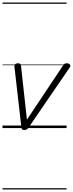

<svg xmlns="http://www.w3.org/2000/svg" viewBox="-20 -1018 580 1526"><path d="M173 15Q160 15 155.5 10Q151 5 150 -5L95 -486Q93 -500 101 -507.5Q109 -515 123 -515Q135 -515 140.5 -510.5Q146 -506 147 -494L194 -67L480 -496Q488 -508 494.5 -511.5Q501 -515 510 -515Q527 -515 535.5 -505Q544 -495 535 -483L207 -4Q201 5 193.5 10Q186 15 173 15ZM0 478H509V488H0ZM0 -20H509V0H0ZM0 -505H509V-500H0ZM0 -998H509V-988H0Z"/></svg>

Font: Playwrite AU SA Guides
Style: Regular
Weight: 400
Designer: Veronika Burian, José Scaglione
Foundry: TypeTogether
Version: Version 1.003